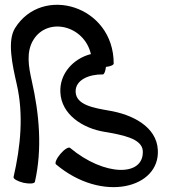

<svg xmlns="http://www.w3.org/2000/svg" viewBox="-20 -740 712 792"><path d="M124 10C155 -127 142 -270 111 -407C98 -465 87 -526 118 -576C177 -671 327 -636 355 -517C281 -498 225 -435 229 -359C233 -269 319 -211 412 -196C481 -184 565 -170 569 -118C575 -10 410 -12 269 -130C263 -135 245 -124 229 -105C213 -86 205 -67 211 -62C402 99 641 36 631 -122C626 -217 527 -268 428 -284C366 -295 294 -307 292 -361C290 -410 347 -434 404 -433C410 -433 415 -446 417 -464C436 -466 449 -472 449 -478C449 -718 154 -804 42 -624C9 -571 31 -472 49 -393C78 -267 65 -136 36 -10C34 -2 53 8 77 14C101 19 122 18 124 10Z"/></svg>

Font: Nupuram
Style: Regular
Weight: 400
Designer: Santhosh Thottingal (santhosh.thottingal@gmail.com)
Foundry: SMC
Version: Version 1.000